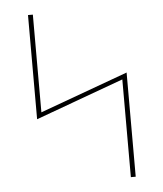

<svg xmlns="http://www.w3.org/2000/svg" viewBox="-53 -781 705 828"><g transform="rotate(-5 300.0 -367.5)"><path d="M480 0V-423L99 -284V-735H120V-312L501 -451V0Z"/></g></svg>

Font: Iosevka Aile Thin
Style: Regular
Weight: 100
Designer: Belleve Invis
Foundry: Belleve Invis
Version: Version 31.1.0; ttfautohint (v1.8.4)